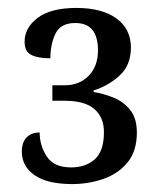

<svg xmlns="http://www.w3.org/2000/svg" viewBox="-20 -844 409 484"><path d="M162 -380Q99 -380 67 -402.5Q35 -425 35 -462Q35 -485 47 -497.5Q59 -510 80 -510Q80 -477 98 -449.5Q116 -422 159 -422Q196 -422 219 -442.5Q242 -463 242 -511Q242 -548 218 -569Q194 -590 143 -590H112V-629H143Q180 -629 203.5 -653Q227 -677 227 -717Q227 -786 170 -786Q133 -786 120 -759.5Q107 -733 107 -697Q76 -697 59 -705.5Q42 -714 42 -739Q42 -774 75 -799Q108 -824 173 -824Q237 -824 273.5 -797.5Q310 -771 310 -724Q310 -680 282 -654Q254 -628 216 -616V-612Q241 -608 266 -598Q291 -588 308 -567Q325 -546 325 -510Q325 -463 301.5 -434.5Q278 -406 240.5 -393Q203 -380 162 -380Z"/></svg>

Font: Noto Serif Tamil SemiCondensed
Style: Regular
Weight: 400
Width: 4
Designer: Indian Type Foundry, Tom Grace, and the Monotype Design Team
Foundry: Monotype Imaging Inc.
Version: Version 2.004; ttfautohint (v1.8.4.7-5d5b)